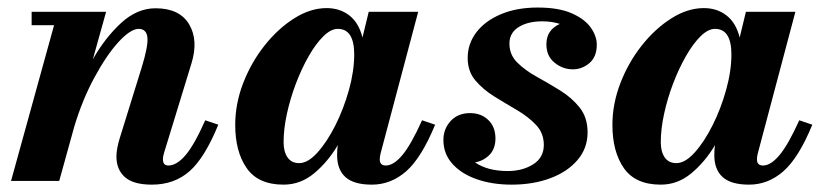

<svg xmlns="http://www.w3.org/2000/svg" viewBox="-20 -492 2241 522"><path d="M127 -423.5H66V-460H268.5L232.5 -331Q266.5 -390.5 309.8 -430Q353 -469.5 403 -469.5Q468 -469.5 494 -426.2Q520 -383 500.5 -319.5L426.5 -78Q423 -67.5 423 -59Q423 -42 437.5 -42Q460.5 -42 484.5 -70.2Q508.5 -98.5 538 -165L573.5 -153Q536.5 -62.5 495 -26.2Q453.5 10 393 10Q342.5 10 319.5 -10.5Q296.5 -31 296.5 -67Q296.5 -77.5 299.2 -91.2Q302 -105 305 -114.5L365 -308Q383 -366 380.8 -389.8Q378.5 -413.5 357 -413.5Q335 -413.5 302.2 -377.8Q269.5 -342 236.8 -281.5Q204 -221 182 -148L141 0H10Z M1163 -153Q1126 -63 1084.5 -26.5Q1043 10 991 10Q942 10 919.2 -10.5Q896.5 -31 896.5 -70.5Q896.5 -86.5 898.5 -97.5Q871 -51.5 834 -20.8Q797 10 751 10Q682 10 650.8 -34.8Q619.5 -79.5 619.5 -152.5Q619.5 -210 641.2 -266.2Q663 -322.5 699.5 -368.5Q736 -414.5 780 -442.2Q824 -470 868 -470Q904 -470 929.8 -450Q955.5 -430 965.5 -390L982.5 -460H1117L1014.5 -74Q1012.5 -66 1012.5 -58.5Q1012.5 -42 1029 -42Q1050 -42 1073.8 -70.2Q1097.5 -98.5 1127.5 -165ZM943 -344Q943 -413.5 898.5 -413.5Q879.5 -413.5 859 -393.2Q838.5 -373 819.2 -339.2Q800 -305.5 784.5 -264.8Q769 -224 760 -182.5Q751 -141 751 -105.5Q751 -79.5 761.8 -64Q772.5 -48.5 793.5 -48.5Q817 -48.5 843 -77.2Q869 -106 891.8 -151.2Q914.5 -196.5 928.8 -247.8Q943 -299 943 -344Z M1577.5 -132Q1577.5 -89 1550.2 -57Q1523 -25 1476.2 -7.5Q1429.5 10 1371 10Q1318 10 1276 -4.8Q1234 -19.5 1209.8 -46.8Q1185.5 -74 1185.5 -111.5Q1185.5 -141.5 1205.2 -163Q1225 -184.5 1258 -184.5Q1288 -184.5 1307.5 -165.8Q1327 -147 1327 -115.5Q1327 -87.5 1310.8 -71Q1294.5 -54.5 1271.5 -50.5Q1305.5 -27 1360.5 -27Q1400.5 -27 1429.5 -45.2Q1458.5 -63.5 1458.5 -98Q1458.5 -130 1437.5 -152.2Q1416.5 -174.5 1385.8 -192.5Q1355 -210.5 1324.2 -229.5Q1293.5 -248.5 1272.5 -273.2Q1251.5 -298 1251.5 -334.5Q1251.5 -373 1275 -404Q1298.5 -435 1341.5 -453.2Q1384.5 -471.5 1442 -471.5Q1498.5 -471.5 1534 -456Q1569.5 -440.5 1586 -417.2Q1602.5 -394 1602.5 -370.5Q1602.5 -337.5 1582.5 -320.5Q1562.5 -303.5 1537.5 -303.5Q1510 -303.5 1487.8 -321.5Q1465.5 -339.5 1465.5 -371.5Q1465.5 -410.5 1502 -427Q1480.5 -434 1454.5 -434Q1414.5 -434 1389.8 -418.2Q1365 -402.5 1365 -373.5Q1365 -343 1386.5 -321.8Q1408 -300.5 1439.8 -283Q1471.5 -265.5 1503 -246Q1534.5 -226.5 1556 -199.5Q1577.5 -172.5 1577.5 -132Z M2188.5 -153Q2151.5 -63 2110 -26.5Q2068.5 10 2016.5 10Q1967.5 10 1944.8 -10.5Q1922 -31 1922 -70.5Q1922 -86.5 1924 -97.5Q1896.5 -51.5 1859.5 -20.8Q1822.5 10 1776.5 10Q1707.5 10 1676.2 -34.8Q1645 -79.5 1645 -152.5Q1645 -210 1666.8 -266.2Q1688.5 -322.5 1725 -368.5Q1761.5 -414.5 1805.5 -442.2Q1849.5 -470 1893.5 -470Q1929.5 -470 1955.2 -450Q1981 -430 1991 -390L2008 -460H2142.5L2040 -74Q2038 -66 2038 -58.5Q2038 -42 2054.5 -42Q2075.5 -42 2099.2 -70.2Q2123 -98.5 2153 -165ZM1968.5 -344Q1968.5 -413.5 1924 -413.5Q1905 -413.5 1884.5 -393.2Q1864 -373 1844.8 -339.2Q1825.5 -305.5 1810 -264.8Q1794.5 -224 1785.5 -182.5Q1776.5 -141 1776.5 -105.5Q1776.5 -79.5 1787.2 -64Q1798 -48.5 1819 -48.5Q1842.5 -48.5 1868.5 -77.2Q1894.5 -106 1917.2 -151.2Q1940 -196.5 1954.2 -247.8Q1968.5 -299 1968.5 -344Z"/></svg>

Font: Bodoni* 06pt
Style: Bold Italic
Weight: 700
Italic angle: -13°
Version: Version 2.3